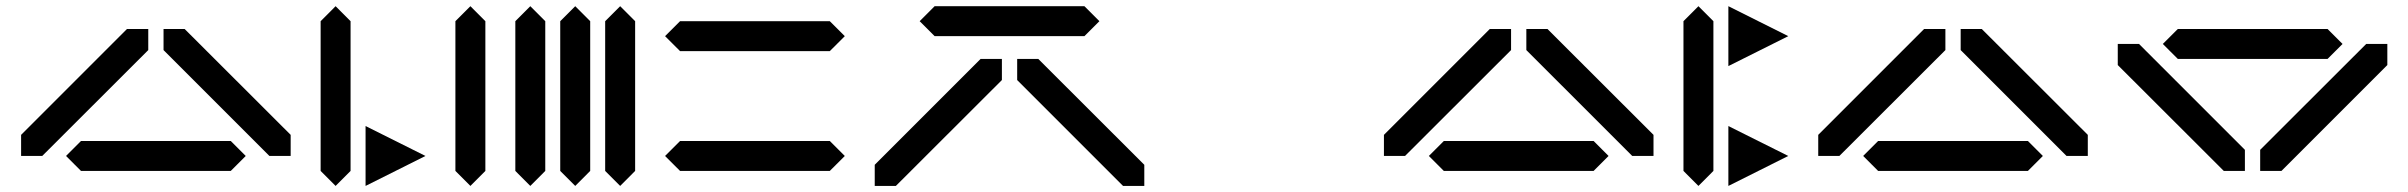

<svg xmlns="http://www.w3.org/2000/svg" viewBox="-20 -655 7852 626"><path d="M244.1 -195.3H732.4L781.2 -146.5L732.4 -97.7H244.1L195.3 -146.5ZM48.8 -215.3 394 -560.5H463.4V-491.7L117.7 -146.5H48.8ZM927.7 -146.5H858.4L513.2 -491.7V-560.5H582L927.7 -215.3Z M1025.4 -97.7V-585.9L1074.2 -634.8L1123 -585.9V-97.7L1074.2 -48.8ZM1171.9 -48.8V-244.1L1367.2 -146.5Z M1464.8 -97.7V-585.9L1513.7 -634.8L1562.5 -585.9V-97.7L1513.7 -48.8Z M1660.2 -97.7V-585.9L1709 -634.8L1757.8 -585.9V-97.7L1709 -48.8ZM1806.6 -97.7V-585.9L1855.5 -634.8L1904.3 -585.9V-97.7L1855.5 -48.8ZM1953.1 -97.7V-585.9L2002 -634.8L2050.8 -585.9V-97.7L2002 -48.8Z M2197.3 -195.3H2685.5L2734.4 -146.5L2685.5 -97.7H2197.3L2148.4 -146.5ZM2197.3 -585.9H2685.5L2734.4 -537.1L2685.5 -488.3H2197.3L2148.4 -537.1Z M3027.3 -634.8H3515.6L3564.5 -585.9L3515.6 -537.1H3027.3L2978.5 -585.9ZM2832 -117.7 3177.2 -462.9H3246.6V-394L2900.9 -48.8H2832ZM3710.9 -48.8H3641.6L3296.4 -394V-462.9H3365.2L3710.9 -117.7Z M4687.5 -195.3H5175.8L5224.6 -146.5L5175.8 -97.7H4687.5L4638.7 -146.5ZM4492.2 -215.3 4837.4 -560.5H4906.7V-491.7L4561 -146.5H4492.2ZM5371.1 -146.5H5301.8L4956.5 -491.7V-560.5H5025.4L5371.1 -215.3Z M5468.8 -97.7V-585.9L5517.6 -634.8L5566.4 -585.9V-97.7L5517.6 -48.8ZM5615.2 -439.5V-634.8L5810.5 -537.1ZM5615.2 -48.8V-244.1L5810.5 -146.5Z M6103.5 -195.3H6591.8L6640.6 -146.5L6591.8 -97.7H6103.5L6054.7 -146.5ZM5908.2 -215.3 6253.4 -560.5H6322.8V-491.7L5977.1 -146.5H5908.2ZM6787.1 -146.5H6717.8L6372.6 -491.7V-560.5H6441.4L6787.1 -215.3Z M7568.8 -462.9H7080.6L7031.7 -511.7L7080.6 -560.5H7568.8L7617.7 -511.7ZM7763.7 -442.9 7418.5 -97.7H7349.1V-166.5L7694.8 -511.7H7763.7ZM6884.8 -511.7H6954.1L7299.3 -166.5V-97.7H7230.5L6884.8 -442.9Z"/></svg>

Font: BabelStone Centaurian
Style: Regular
Weight: 400
Designer: Andrew West
Foundry: BabelStone
Version: Version 1.01 November 6, 2013